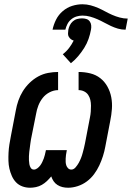

<svg xmlns="http://www.w3.org/2000/svg" viewBox="-20 -867 618 899"><path d="M299 12Q285 12 272.5 9Q260 6 249 -1Q238 -8 231 -18.5Q224 -29 220 -41Q210 -29 199.5 -19Q189 -9 176 -1.5Q163 6 148.5 9Q134 12 121 12Q101 12 84 5.5Q67 -1 55 -13.5Q43 -26 35.5 -43Q28 -60 24 -77.5Q20 -95 19.5 -114Q19 -133 20 -152.5Q21 -172 24 -191Q27 -210 31 -230L54 -350Q58 -373 66 -396Q74 -419 87 -440Q100 -461 118.5 -479Q137 -497 159 -509Q181 -521 205 -525.5Q229 -530 252 -530V-445Q232 -445 212.5 -435Q193 -425 180 -408.5Q167 -392 159.5 -372.5Q152 -353 149 -334L125 -214Q123 -204 122 -194Q121 -184 119.5 -174.5Q118 -165 117 -155.5Q116 -146 115.5 -136Q115 -126 115.5 -116.5Q116 -107 117.5 -98Q119 -89 124 -81Q129 -73 139 -73Q147 -73 155 -79Q163 -85 168.5 -92.5Q174 -100 178 -108.5Q182 -117 185 -125Q188 -133 190 -141.5Q192 -150 194 -159L195 -164H293L292 -159Q290 -150 289 -141.5Q288 -133 287.5 -124.5Q287 -116 287.5 -108Q288 -100 290.5 -92.5Q293 -85 299 -79Q305 -73 314 -73Q325 -73 334 -83.5Q343 -94 349 -105Q355 -116 359.5 -127.5Q364 -139 367 -150.5Q370 -162 373 -173.5Q376 -185 378 -196L401 -316Q404 -330 405 -344Q406 -358 406 -372Q406 -386 403 -399Q400 -412 393 -422.5Q386 -433 374 -439Q362 -445 348 -445V-530Q376 -530 402.5 -523.5Q429 -517 449.5 -501Q470 -485 483 -461.5Q496 -438 501 -411.5Q506 -385 504 -357Q502 -329 496 -300L473 -180Q469 -158 462 -136Q455 -114 445 -92.5Q435 -71 420.5 -51.5Q406 -32 386.5 -17.5Q367 -3 344 4.5Q321 12 299 12ZM286 -728H226Q231 -752 242.5 -775Q254 -798 274 -815Q294 -832 318 -839.5Q342 -847 366 -847Q386 -847 404.5 -842Q423 -837 440 -829.5Q457 -822 472.5 -813.5Q488 -805 505 -797.5Q522 -790 540.5 -785Q559 -780 578 -780L568 -728Q549 -728 532 -733Q515 -738 499 -745.5Q483 -753 467.5 -761.5Q452 -770 436 -777Q420 -784 402.5 -789Q385 -794 366 -794Q353 -794 339 -790Q325 -786 313.5 -776.5Q302 -767 295.5 -754Q289 -741 286 -728ZM312 -571 274 -613Q291 -626 303.5 -642.5Q316 -659 325 -677Q318 -679 312 -683.5Q306 -688 302 -695Q298 -702 298.5 -710.5Q299 -719 300 -728Q302 -738 307 -748.5Q312 -759 321 -767Q330 -775 341.5 -778Q353 -781 364 -781Q375 -781 384.5 -778Q394 -775 400 -767Q406 -759 407 -748.5Q408 -738 406 -728Q402 -706 394.5 -684.5Q387 -663 374.5 -643Q362 -623 346.5 -604.5Q331 -586 312 -571Z"/></svg>

Font: Lode Dark Term
Style: Bold Italic
Weight: 700
Italic angle: -11°
Monospace: yes
Designer: Belleve Invis
Foundry: Belleve Invis
Version: Version 29.2.0